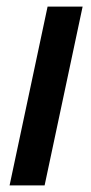

<svg xmlns="http://www.w3.org/2000/svg" viewBox="-20 -561 275 581"><path d="M9 0H115L230 -541H124Z"/></svg>

Font: Noto Sans Display SemiCondensed Medium
Style: Italic
Weight: 500
Width: 4
Italic angle: -12°
Designer: Monotype Design Team
Foundry: Monotype Imaging Inc.
Version: Version 1.900